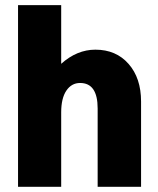

<svg xmlns="http://www.w3.org/2000/svg" viewBox="-20 -723 611 743"><path d="M216.8 -703.1V-476.1Q277.8 -530.8 349.1 -530.8Q429.2 -530.8 477.5 -475.8Q525.9 -420.9 525.9 -330.1V0H357.9V-303.2Q357.9 -401.9 290 -401.9Q256.8 -401.9 236.8 -372.3Q216.8 -342.8 216.8 -288.1V0H49.8V-703.1Z"/></svg>

Font: LT Superior Black
Style: Regular
Weight: 900
Designer: Daniel Lyons
Foundry: LyonsType
Version: Version 2.005